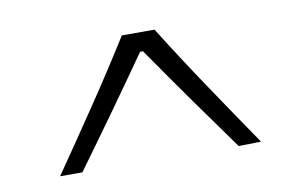

<svg xmlns="http://www.w3.org/2000/svg" viewBox="-45 -778 702 452"><g transform="rotate(-10 306.0 -552.0)"><path d="M493.2 -399.4Q446.3 -464.4 400.6 -528.8Q355 -593.3 310.1 -658.2H303.2Q258.8 -594.7 212.9 -530.5Q167 -466.3 120.1 -402.3H66.9Q119.1 -478 169.7 -553Q220.2 -627.9 267.6 -703.6H345.7Q393.1 -627.9 444.1 -552Q495.1 -476.1 546.9 -400.4Z"/></g></svg>

Font: Pinar DS1 Light
Style: Regular
Weight: 300
Designer: Amin Abedi
Version: Version 3.000